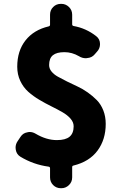

<svg xmlns="http://www.w3.org/2000/svg" viewBox="-20 -872 648 1017"><path d="M489.3 -680.7Q509.8 -665 509.8 -638.7Q509.8 -615.2 494.1 -598.6L481.4 -584Q466.8 -566.4 442.4 -564.5Q438.5 -563.5 435.5 -563.5Q415 -563.5 398.4 -574.2Q361.3 -595.7 321.3 -595.7Q280.3 -595.7 260.3 -579.6Q240.2 -563.5 240.2 -527.3Q240.2 -508.8 252.9 -493.2Q265.6 -477.5 286.6 -465.8Q307.6 -454.1 335 -440.4Q362.3 -426.8 390.1 -414.1Q418 -401.4 444.8 -382.3Q471.7 -363.3 493.2 -341.3Q514.6 -319.3 527.3 -287.1Q540 -254.9 540 -215.8Q540 -132.8 496.6 -74.2Q453.1 -15.6 369.1 4.9Q362.3 5.9 362.3 13.7V67.4Q362.3 91.8 345.2 108.4Q328.1 125 304.7 125H302.7Q278.3 125 261.7 108.4Q245.1 91.8 245.1 67.4V19.5Q245.1 11.7 237.3 10.7Q157.2 0 87.9 -42Q67.4 -54.7 63.5 -79.1Q62.5 -85 62.5 -89.8Q62.5 -108.4 73.2 -124L88.9 -147.5Q101.6 -167 124 -170.9Q130.9 -172.9 136.7 -172.9Q153.3 -172.9 168 -164.1Q225.6 -129.9 281.2 -129.9Q327.1 -129.9 348.6 -147.9Q370.1 -166 370.1 -203.1Q370.1 -224.6 353.5 -243.7Q336.9 -262.7 310.5 -277.8Q284.2 -293 252.4 -308.6Q220.7 -324.2 188.5 -343.3Q156.2 -362.3 129.9 -385.7Q103.5 -409.2 87.4 -443.4Q71.3 -477.5 71.3 -518.6Q71.3 -602.5 115.2 -658.2Q159.2 -713.9 238.3 -732.4Q245.1 -734.4 245.1 -741.2V-793.9Q245.1 -818.4 261.7 -835Q278.3 -851.6 302.7 -851.6H304.7Q328.1 -851.6 345.2 -835Q362.3 -818.4 362.3 -793.9V-743.2Q362.3 -736.3 369.1 -734.4Q435.5 -722.7 489.3 -680.7Z"/></svg>

Font: Gen Jyuu Gothic Heavy
Style: Bold
Weight: 900
Designer: [Source Han Sans]
Ryoko NISHIZUKA  (kana & ideographs); Paul D. Hunt (Latin, Greek & Cyrillic); Wenlong ZHANG  (bopomofo
Version: Version 1.002.20150607